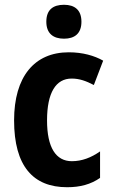

<svg xmlns="http://www.w3.org/2000/svg" viewBox="-20 -774 475 804"><path d="M248 -754C202 -754 174 -733 174 -683C174 -633 204 -612 248 -612C292 -612 321 -633 321 -683C321 -732 293 -754 248 -754ZM261 10C316 10 360 -2 399 -29V-140C362 -114 323 -99 281 -99C214 -99 177 -156 177 -270C177 -386 214 -445 280 -445C313 -445 340 -435 373 -418L412 -520C375 -541 326 -555 268 -555C124 -555 39 -453 39 -270C39 -78 119 10 261 10Z"/></svg>

Font: Noto Sans Display SemiCondensed
Style: Bold
Weight: 700
Width: 4
Designer: Monotype Design Team
Foundry: Monotype Imaging Inc.
Version: Version 1.900